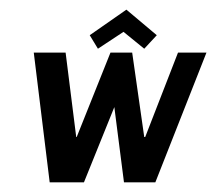

<svg xmlns="http://www.w3.org/2000/svg" viewBox="-20 -378 448 398"><path d="M237 0H302L408 -269H349L281 -94H279L254 -269H209L139 -94H138L116 -269H50L83 0H154L217 -156ZM166 -305 183 -277 236 -312 279 -277 305 -305 242 -358Z"/></svg>

Font: Hussar Tani
Style: DwaKurs
Weight: 700
Foundry: Cannot Into Space Fonts
Version: Version 0.92